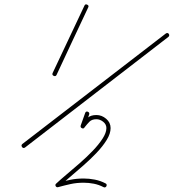

<svg xmlns="http://www.w3.org/2000/svg" viewBox="-20 -589 785 868"><path d="M374 -568Q383 -564 379 -556Q343 -479 307 -403Q271 -327 236 -251Q232 -242 223 -246Q214 -250 218 -259Q254 -335 290 -411.5Q326 -488 362 -564Q366 -572 374 -568ZM741 -422Q579 -297 417 -172Q255 -47 93 78Q85 83 80 76Q74 68 81 62Q243 -63 405 -187.5Q567 -312 729 -437Q737 -443 743 -436Q748 -428 741 -422ZM383 -71Q378 -57 373 -43Q368 -29 363 -15Q360 -6 351 -9Q342 -13 345 -22Q350 -36 355 -50Q360 -64 365 -78Q368 -87 377 -84Q386 -80 383 -71ZM347 -24Q361 -43 375.5 -56Q390 -69 416 -69Q440 -69 460 -52Q480 -35 480 -10Q480 15 462.5 43.5Q445 72 417 101.5Q389 131 357 159Q325 187 295.5 212Q266 237 246 255Q241 260 236 251Q230 241 237 239Q268 230 297 224Q326 218 358 218Q383 218 408.5 223Q434 228 457 240Q465 244 461 253Q456 261 448 257Q427 246 404 241.5Q381 237 358 237Q327 237 299.5 243Q272 249 243 257Q236 259 232 253Q228 246 234 241Q252 224 280 200.5Q308 177 339.5 149.5Q371 122 398.5 93.5Q426 65 443.5 38Q461 11 461 -10Q461 -27 446.5 -38.5Q432 -50 416 -50Q395 -50 384 -38.5Q373 -27 362 -13Q356 -5 349 -11Q341 -17 347 -24Z"/></svg>

Font: FRB American Cursive Guidelines Extralight
Style: Italic
Weight: 200
Italic angle: -25°
Version: Version 2.0;Modular Font Editor K font №1